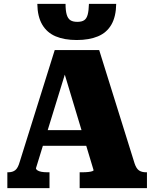

<svg xmlns="http://www.w3.org/2000/svg" viewBox="-20 -973 798 993"><path d="M177 -300H448L453 -219H173ZM297 -647 325 -619 166 -103Q166 -97 173.5 -92Q181 -87 194 -84.5Q207 -82 225 -82H236V0H18V-82H23Q45 -82 59 -93Q73 -104 82 -136L263 -714H493L676 -128Q685 -101 699 -91.5Q713 -82 735 -82H740V0H392V-82H405Q423 -82 436.5 -83.5Q450 -85 457 -87.5Q464 -90 464 -93ZM377 -766Q313 -766 268 -785Q223 -804 198.5 -845.5Q174 -887 173 -953H319Q319 -918 325 -897.5Q331 -877 344 -868.5Q357 -860 380 -860Q403 -860 415.5 -868.5Q428 -877 433.5 -897.5Q439 -918 440 -953H581Q580 -887 556 -845.5Q532 -804 486.5 -785Q441 -766 377 -766Z"/></svg>

Font: Roboto Serif ExtraBold
Style: Regular
Weight: 800
Designer: Greg Gazdowicz
Foundry: Commercial Type
Version: Version 1.008